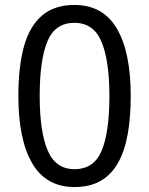

<svg xmlns="http://www.w3.org/2000/svg" viewBox="-20 -744 601 774"><path d="M280 10Q166 10 110 -85.5Q54 -181 54 -357Q54 -475 76.5 -556.5Q99 -638 149 -681Q199 -724 280 -724Q395 -724 451 -629Q507 -534 507 -357Q507 -270 494.5 -201.5Q482 -133 455 -86Q428 -39 385 -14.5Q342 10 280 10ZM280 -62Q359 -62 390 -137Q421 -212 421 -357Q421 -500 389 -576Q357 -652 280 -652Q202 -652 171 -577Q140 -502 140 -357Q140 -214 172 -138Q204 -62 280 -62Z"/></svg>

Font: oriya115
Style: Regular
Weight: 400
Designer: Amélie Bonet and Sol Matas
Foundry: Google LLC
Version: Version 2.003